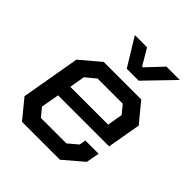

<svg xmlns="http://www.w3.org/2000/svg" viewBox="-193 -828 955 955"><g transform="rotate(45 284.0 -351.0)"><path d="M34 -99 88 -410 192 -498H456L539 -397L508 -220H149L132 -124L168 -80H347L398 -123L404 -157H497L484 -87L382 0H115ZM428 -293 442 -374 406 -418H229L176 -374L162 -293ZM207 -702H293L343 -617H349L429 -702H523L381 -555H297Z"/></g></svg>

Font: Chakra Petch Medium
Style: Italic
Weight: 500
Italic angle: -10°
Designer: Katatrad Aksorn Co.,Ltd.
Foundry: Cadson Demak Co.,Ltd.
Version: Version 1.000; ttfautohint (v1.6)